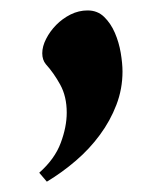

<svg xmlns="http://www.w3.org/2000/svg" viewBox="-20 -167 315 368"><path d="M55.2 164.1Q85 137.7 96.4 106.9Q107.9 76.2 107.9 48.8Q107.9 18.1 95.5 -4.6Q83 -27.3 67.9 -43.9Q61 -52.2 61 -64.9Q61 -78.1 68.4 -92.5Q75.7 -106.9 87.6 -119.1Q99.6 -131.3 115.2 -139.2Q130.9 -147 147.9 -147Q167 -147 179.7 -134.5Q192.4 -122.1 200.2 -104Q208 -85.9 211.4 -65.7Q214.8 -45.4 214.8 -29.8Q214.8 3.4 203.1 33.9Q191.4 64.5 171.6 91.3Q151.9 118.2 125.5 140.9Q99.1 163.6 69.8 181.2Z"/></svg>

Font: Berkshire Swash
Style: Regular
Weight: 400
Designer: Astigmatic (AOETI)
Foundry: Astigmatic (AOETI)
Version: Version 1.001